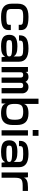

<svg xmlns="http://www.w3.org/2000/svg" viewBox="1425 -2165 750 3640"><g transform="rotate(90 1800.0 -345.0)"><path d="M550 -370Q550 -441 493.5 -475.5Q437 -510 300 -510Q168 -510 109 -460Q50 -410 50 -310V-250H150V-310Q150 -371 177.5 -390.5Q205 -410 300 -410Q394 -410 422 -400Q450 -390 450 -360V-325H550ZM550 -130V-175H450V-140Q450 -110 422 -100Q394 -90 300 -90Q205 -90 177.5 -109.5Q150 -129 150 -190V-250H50V-190Q50 -90 109 -40Q168 10 300 10Q437 10 493.5 -24.5Q550 -59 550 -130Z M650 -350V-330H750V-350Q750 -388 777 -399Q804 -410 900 -410Q994 -410 1022 -393.5Q1050 -377 1050 -330V-220L1150 -250V-330Q1150 -510 900 -510Q764 -510 707 -469.5Q650 -429 650 -350ZM1150 -250H1050V-85L1055 -70L1065 0H1150ZM860 10Q941 10 987 -8Q1033 -26 1055 -70L1050 -145Q1050 -124 1036 -112.5Q1022 -101 981 -95.5Q940 -90 860 -90Q785 -90 762.5 -100.5Q740 -111 740 -145Q740 -179 762.5 -189.5Q785 -200 860 -200Q940 -200 981 -194.5Q1022 -189 1036 -177.5Q1050 -166 1050 -145L1055 -220Q1033 -264 987 -282Q941 -300 860 -300Q745 -300 692.5 -264.5Q640 -229 640 -145Q640 -61 692.5 -25.5Q745 10 860 10Z M1250 0H1350V-447L1345 -455L1340 -500H1250ZM1345 -455 1350 -360Q1350 -388 1362.5 -399Q1375 -410 1400 -410Q1425 -410 1437.5 -399Q1450 -388 1450 -360V0H1550V-390L1535 -450Q1501 -510 1440 -510Q1361 -510 1345 -455ZM1530 -450 1550 -360Q1550 -388 1562.5 -399Q1575 -410 1600 -410Q1625 -410 1637.5 -399Q1650 -388 1650 -360V0H1750V-390Q1750 -442 1716 -476Q1682 -510 1630 -510Q1560 -510 1530 -450Z M1850 0H1940L1945 -80L1950 -117V-700H1850ZM1950 -420V-260Q1950 -342 1979 -376Q2008 -410 2100 -410Q2185 -410 2217.5 -379Q2250 -348 2250 -260V-250H2350V-290Q2350 -402 2296 -456Q2242 -510 2130 -510Q1968 -510 1950 -420ZM1945 -80Q1963 10 2130 10Q2242 10 2296 -44Q2350 -98 2350 -210V-250H2250V-240Q2250 -152 2217.5 -121Q2185 -90 2100 -90Q2008 -90 1979 -124Q1950 -158 1950 -240V-117Z M2450 0H2550V-500H2450ZM2445 -590H2555V-700H2445Z M2650 -350V-330H2750V-350Q2750 -388 2777 -399Q2804 -410 2900 -410Q2994 -410 3022 -393.5Q3050 -377 3050 -330V-220L3150 -250V-330Q3150 -510 2900 -510Q2764 -510 2707 -469.5Q2650 -429 2650 -350ZM3150 -250H3050V-85L3055 -70L3065 0H3150ZM2860 10Q2941 10 2987 -8Q3033 -26 3055 -70L3050 -145Q3050 -124 3036 -112.5Q3022 -101 2981 -95.5Q2940 -90 2860 -90Q2785 -90 2762.5 -100.5Q2740 -111 2740 -145Q2740 -179 2762.5 -189.5Q2785 -200 2860 -200Q2940 -200 2981 -194.5Q3022 -189 3036 -177.5Q3050 -166 3050 -145L3055 -220Q3033 -264 2987 -282Q2941 -300 2860 -300Q2745 -300 2692.5 -264.5Q2640 -229 2640 -145Q2640 -61 2692.5 -25.5Q2745 10 2860 10Z M3250 0H3350V-420L3340 -500H3250ZM3350 -420V-260Q3350 -340 3378.5 -370Q3407 -400 3500 -400H3600V-500H3530Q3366 -500 3350 -420Z"/></g></svg>

Font: Millimetre
Style: Regular
Weight: 500
Designer: Jérémy Landes
Version: Version 1.0